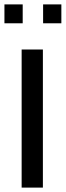

<svg xmlns="http://www.w3.org/2000/svg" viewBox="-30 -853 299 873"><path d="M165 0V-627.9H68.4V0ZM166 -747.1V-833H249V-747.1ZM-9.8 -747.1V-833H73.2V-747.1Z"/></svg>

Font: Namkio Khamti Book
Style: Regular
Weight: 500
Designer: Debbi Hosken
Foundry: SIL International
Version: Version 3.917